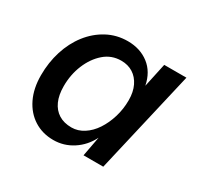

<svg xmlns="http://www.w3.org/2000/svg" viewBox="-116 -656 844 809"><g transform="rotate(30 306.0 -251.0)"><path d="M227 8Q174 8 133 -18Q92 -44 69 -91.5Q46 -139 46 -203Q46 -265 63.5 -320.5Q81 -376 114 -418.5Q147 -461 192.5 -485.5Q238 -510 292 -510Q352 -510 394.5 -477.5Q437 -445 449 -384L474 -500H582L466 0H370L388 -96Q364 -48 321 -20Q278 8 227 8ZM267 -76Q298 -76 326 -94Q354 -112 374.5 -143Q395 -174 407 -213.5Q419 -253 419 -296Q419 -336 405 -365Q391 -394 366.5 -409.5Q342 -425 309 -425Q262 -425 227 -394.5Q192 -364 172 -315.5Q152 -267 152 -211Q152 -168 165.5 -138Q179 -108 204.5 -92Q230 -76 267 -76Z"/></g></svg>

Font: Kantumruy Pro Medium
Style: Italic
Weight: 500
Italic angle: -13°
Designer: Sovichet Tep
Foundry: Sovichet Tep
Version: Version 1.002